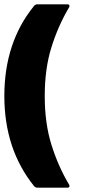

<svg xmlns="http://www.w3.org/2000/svg" viewBox="-20 -777 418 884"><path d="M152 87Q143 87 137 80Q0 -90 0 -335Q0 -582 137 -750Q143 -757 152 -757H290Q297 -757 298.5 -754Q300 -751 300 -750Q300 -747 298 -743Q248 -659 217 -560Q186 -461 186 -335Q186 -209 217 -110Q248 -11 298 73Q300 77 300 80Q300 87 290 87Z"/></svg>

Font: LinhAnh ExtBd
Style: Regular
Weight: 800
Designer: Jeremy Tribby
Foundry: Tribby Type
Version: Version 1.408